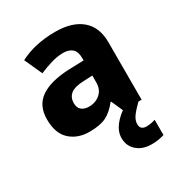

<svg xmlns="http://www.w3.org/2000/svg" viewBox="-186 -687 986 1054"><g transform="rotate(-30 306.5 -160.0)"><path d="M318 -560Q425 -560 484 -510Q543 -460 543 -364V0H426L393 -74H389Q354 -29 315 -9.5Q276 10 208 10Q135 10 87 -33Q39 -76 39 -166Q39 -253 100.5 -295.5Q162 -338 281 -343L375 -346V-362Q375 -402 354.5 -420Q334 -438 298 -438Q262 -438 223 -426.5Q184 -415 144 -398L93 -510Q138 -534 195 -547Q252 -560 318 -560ZM324 -248Q261 -246 236 -225.5Q211 -205 211 -170Q211 -139 229 -125Q247 -111 275 -111Q317 -111 346 -136.5Q375 -162 375 -206V-250ZM455 105Q455 124 465.5 132.5Q476 141 493 141Q508 141 524 138Q540 135 550 131V228Q534 233 514.5 236.5Q495 240 470 240Q413 240 377.5 209Q342 178 342 128Q342 49 454 -21L523 0Q490 32 472.5 56Q455 80 455 105Z"/></g></svg>

Font: Noto Sans Sinhala UI ExtraBold
Style: Regular
Weight: 800
Designer: Jelle Bosma - Monotype Design Team
Foundry: Monotype Imaging Inc.
Version: Version 2.006; ttfautohint (v1.8.4.7-5d5b)